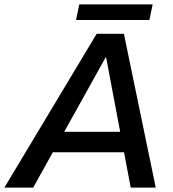

<svg xmlns="http://www.w3.org/2000/svg" viewBox="-60 -854 786 874"><path d="M-40 0 380 -700H504L649 0H535L423 -593H421L91 0ZM131 -161 150 -254H557L538 -161ZM286 -763 301 -834H635L620 -763Z"/></svg>

Font: REM
Style: Italic
Weight: 400
Italic angle: -11°
Designer: Octavio Pardo
Foundry: Ashler Design
Version: Version 1.005;gftools[0.9.28]